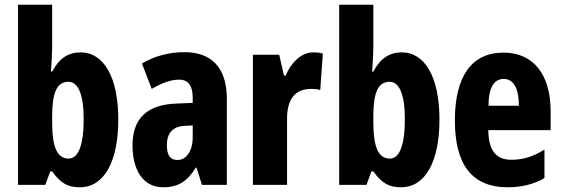

<svg xmlns="http://www.w3.org/2000/svg" viewBox="-20 -780 2371 810"><path d="M200 -579V-760H56V0H171L192 -57H200C237 -5 268 10 317 10C420 10 479 -99 479 -276C479 -454 418 -559 320 -559C269 -559 230 -535 200 -478H195C198 -521 200 -558 200 -579ZM269 -435C309 -435 333 -383 333 -278C333 -164 309 -111 270 -111C221 -111 200 -159 200 -266V-294C201 -386 218 -435 269 -435Z M758 -560C693 -560 630 -543 579 -512L620 -405C667 -432 702 -444 736 -444C775 -444 793 -417 793 -368V-346L722 -343C603 -338 539 -283 539 -166C539 -76 575 10 668 10C734 10 772 -17 806 -73H809L832 0H937V-363C937 -496 871 -560 758 -560ZM759 -249 793 -251V-201C793 -143 766 -105 729 -105C699 -105 684 -124 684 -168C684 -218 709 -247 759 -249Z M1302 -559C1246 -559 1205 -509 1185 -461H1178L1158 -549H1047V0H1191V-279C1191 -358 1222 -405 1293 -405C1305 -405 1321 -404 1331 -400L1342 -554C1324 -559 1313 -559 1302 -559Z M1555 -579V-760H1411V0H1526L1547 -57H1555C1592 -5 1623 10 1672 10C1775 10 1834 -99 1834 -276C1834 -454 1773 -559 1675 -559C1624 -559 1585 -535 1555 -478H1550C1553 -521 1555 -558 1555 -579ZM1624 -435C1664 -435 1688 -383 1688 -278C1688 -164 1664 -111 1625 -111C1576 -111 1555 -159 1555 -266V-294C1556 -386 1573 -435 1624 -435Z M2104 -558C1969 -558 1899 -457 1899 -272C1899 -94 1965 10 2121 10C2180 10 2231 -2 2277 -29V-149C2227 -118 2186 -106 2137 -106C2073 -106 2041 -145 2040 -231H2303V-310C2303 -465 2231 -558 2104 -558ZM2105 -447C2146 -447 2169 -408 2169 -334H2041C2041 -417 2068 -447 2105 -447Z"/></svg>

Font: Noto Sans Kannada ExtraCondensed ExtraBold
Style: Regular
Weight: 800
Width: 2
Designer: Jelle Bosma - Monotype Design Team
Foundry: Monotype Imaging Inc.
Version: Version 2.005